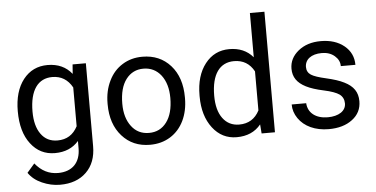

<svg xmlns="http://www.w3.org/2000/svg" viewBox="-59 -866 2329 1190"><g transform="rotate(-5 1105.5 -271.0)"><path d="M46.9 -268.6C46.9 -182.6 65.9 -114.7 104.5 -64.9C142.6 -15.1 192.4 9.8 254.4 9.8C316.9 9.8 366.2 -11.2 402.3 -52.7V-7.3C402.3 82.5 350.6 134.3 262.7 134.3C206.5 134.3 159.2 110.4 120.6 62.5L73.7 116.7C92.8 145 120.6 167.5 157.2 183.6C193.8 199.7 231 208 269 208C337.4 208 392.1 188.5 432.6 148.9C473.1 109.4 493.2 55.7 493.2 -12.7V-528.3H410.6L406.2 -469.7C370.1 -515.1 319.8 -538.1 255.4 -538.1C192.4 -538.1 142.1 -513.7 104 -465.3C65.9 -416.5 46.9 -351.1 46.9 -268.6ZM137.7 -258.3C137.7 -392.6 189.9 -461.4 277.8 -461.4C333 -461.4 374.5 -436 402.3 -385.7V-144.5C375.5 -92.8 334 -66.9 276.9 -66.9C232.9 -66.9 198.7 -84 174.3 -118.2C149.9 -151.9 137.7 -198.7 137.7 -258.3Z M605.5 -262.7C605.5 -180.7 627.9 -114.7 672.4 -64.9C716.8 -15.1 774.4 9.8 846.2 9.8C893.6 9.8 936 -1.5 972.7 -24.4C1045.9 -69.8 1086.4 -155.3 1086.4 -258.3V-264.6C1086.4 -347.2 1064.5 -413.6 1020 -463.4C975.6 -513.2 917 -538.1 845.2 -538.1C798.8 -538.1 757.3 -526.9 721.2 -504.4C684.6 -481.9 656.2 -450.2 636.2 -408.7C615.7 -367.2 605.5 -320.8 605.5 -269ZM696.3 -258.3C696.3 -324.2 710 -375 737.3 -410.6C764.6 -446.3 800.8 -463.9 845.2 -463.9C890.6 -463.9 927.2 -445.8 955.1 -410.2C982.4 -374 996.1 -327.1 996.1 -269C996.1 -204.1 982.4 -153.8 955.6 -118.2C928.7 -82 892.1 -64 846.2 -64C800.8 -64 764.2 -81.5 737.3 -117.2C710 -152.8 696.3 -199.7 696.3 -258.3Z M1177.7 -261.7C1177.7 -181.2 1197.3 -115.7 1235.8 -65.4C1274.4 -15.1 1324.2 9.8 1385.3 9.8C1449.7 9.8 1500 -12.2 1536.1 -56.6L1540.5 0H1623.5V-750H1533.2V-474.6C1497.1 -517.1 1448.2 -538.1 1386.2 -538.1C1324.2 -538.1 1273.9 -513.7 1235.4 -464.4C1196.8 -415 1177.7 -349.6 1177.7 -268.6ZM1268.1 -258.3C1268.1 -392.6 1320.3 -461.4 1408.7 -461.4C1464.8 -461.4 1506.3 -436.5 1533.2 -386.7V-144C1506.8 -92.8 1464.8 -66.9 1407.7 -66.9C1364.3 -66.9 1330.1 -84 1305.2 -117.7C1280.3 -151.4 1268.1 -198.2 1268.1 -258.3Z M2071.3 -140.1C2071.3 -93.8 2026.4 -64 1958 -64C1883.8 -64 1835.4 -102.1 1832 -162.6H1741.7C1741.7 -131.3 1751 -102.5 1769.5 -75.7C1806.2 -22 1873.5 9.8 1958 9.8C2018.1 9.8 2067.4 -4.4 2105 -33.2C2142.6 -61.5 2161.6 -99.1 2161.6 -146.5C2161.6 -203.1 2135.3 -241.2 2079.1 -269C2051.3 -283.2 2014.6 -294.9 1969.7 -305.2C1924.3 -315.4 1893.1 -325.7 1876 -336.9C1858.9 -348.1 1850.1 -364.3 1850.1 -386.2C1850.1 -432.6 1889.2 -463.9 1955.1 -463.9C1986.8 -463.9 2013.7 -455.1 2034.7 -437C2055.7 -418.9 2065.9 -397.9 2065.9 -373H2156.7C2156.7 -421.4 2138.2 -460.9 2101.1 -491.7C2063.5 -522.5 2015.1 -538.1 1955.1 -538.1C1897.9 -538.1 1851.6 -522.9 1814.9 -493.2C1778.3 -463.4 1759.8 -426.8 1759.8 -383.3C1759.8 -331.1 1785.2 -294.4 1838.9 -267.1C1865.7 -253.4 1901.9 -241.7 1947.8 -231.9C1993.2 -222.2 2025.4 -210.4 2043.9 -197.3C2062 -183.6 2071.3 -164.6 2071.3 -140.1Z"/></g></svg>

Font: Shabnam
Style: Regular
Weight: 400
Foundry: DejaVu fonts team - Redesigned by Saber Rastikerdar - Based on Vazir font
Version: Version 5.0.1